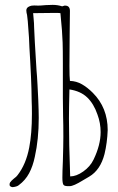

<svg xmlns="http://www.w3.org/2000/svg" viewBox="-20 -764 486 788"><path d="M32 4Q28 4 24.5 2Q21 0 20 -2Q18 -10 22 -16Q26 -22 37 -31Q48 -39 52 -45Q87 -90 100 -159Q111 -215 111 -297Q111 -331 110 -348L109 -401Q108 -440 104 -513Q100 -577 99 -609Q98 -630 94 -677L91 -703Q90 -707 89 -711.5Q88 -716 88 -721Q88 -733 101 -738Q110 -742 121.5 -741.5Q133 -741 137 -741Q147 -741 167 -743L196 -744Q217 -744 235 -738L245 -741H247Q267 -741 267 -719L266 -632L265 -493Q265 -446 267 -432Q294 -431 316.5 -418Q339 -405 361 -383Q422 -322 422 -230Q420 -178 409 -132Q392 -66 346 -39Q340 -36 320.5 -24Q301 -12 287.5 -6Q274 0 266 0Q245 1 240.5 -5.5Q236 -12 236 -35Q236 -58 238 -102Q240 -170 240 -203Q240 -256 239 -283L238 -363V-415V-503Q238 -561 237 -590Q236 -630 228 -710Q226 -711 204 -711L116 -710Q116 -706 118 -687Q120 -668 120 -652L123 -590L130 -474Q132 -455 134 -415L137 -356Q139 -306 139 -280Q139 -192 123 -121Q115 -82 99.5 -53Q84 -24 57 -4Q50 2 33 4ZM364 -109Q393 -169 393 -222Q393 -259 380 -294Q365 -338 338 -364Q311 -390 265 -397Q263 -317 263 -278Q263 -172 268 -40Q293 -40 321.5 -60Q350 -80 364 -109Z"/></svg>

Font: Amatic SC
Style: Regular
Weight: 400
Designer: Multiple Designers
Foundry: Vernon Adams
Version: Version 2.505